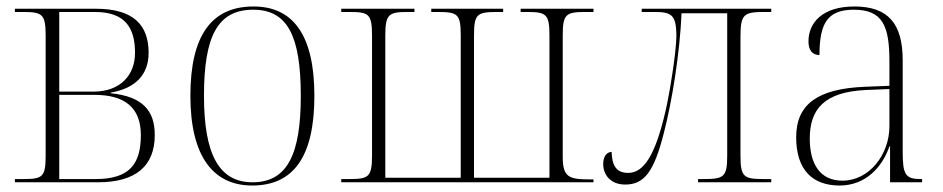

<svg xmlns="http://www.w3.org/2000/svg" viewBox="-20 -563 2913 593"><path d="M26 0H283C400 0 458 -51 458 -146C458 -222 420 -265 322 -275V-277C397 -290 439 -331 439 -400C439 -486 392 -536 276 -536H26V-526H50C111 -526 121 -520 121 -452V-83C121 -15 111 -10 50 -10H26ZM268 -280H163V-526H273C365 -526 397 -479 397 -400C397 -332 353 -280 268 -280ZM275 -10H163V-270H272C366 -270 415 -230 415 -146C415 -56 380 -10 275 -10Z M759 10C885 10 951 -77 951 -267C951 -455 885 -543 763 -543C633 -543 568 -453 568 -267C568 -78 640 10 759 10ZM760 0C656 0 610 -87 610 -267C610 -451 652 -533 762 -533C867 -533 909 -454 909 -267C909 -91 870 0 760 0Z M1034 0H1813V-9H1799C1736 -9 1718 -17 1718 -79V-453C1718 -520 1728 -526 1789 -526H1813V-536H1588V-526H1607C1667 -526 1677 -520 1677 -453V-14H1444V-453C1444 -520 1453 -526 1516 -526H1534V-536H1312V-526H1331C1394 -526 1403 -520 1403 -453V-14H1170V-453C1170 -520 1181 -526 1240 -526H1260V-536H1034V-526H1060C1119 -526 1129 -520 1129 -453V-84C1129 -16 1119 -10 1058 -10H1034Z M1911 7C1970 7 2000 -33 2030 -151C2056 -250 2080 -403 2085 -522H2226V-83C2226 -16 2216 -10 2152 -10H2136V0H2362V-10H2339C2277 -10 2267 -16 2267 -83V-450C2267 -520 2278 -526 2341 -526H2362V-536H1962V-526H1999C2052 -526 2069 -520 2069 -452C2069 -403 2048 -273 2035 -218C2003 -80 1967 -29 1920 -29C1885 -29 1870 -50 1869 -94C1853 -93 1843 -79 1843 -56C1843 -24 1865 7 1911 7Z M2573 10C2654 10 2705 -47 2727 -111H2729V0H2828V-10H2824C2777 -10 2768 -23 2768 -93V-377C2768 -489 2724 -543 2619 -543C2520 -543 2477 -493 2477 -435C2477 -408 2489 -393 2511 -393C2511 -490 2535 -533 2617 -533C2707 -533 2727 -482 2727 -373V-298L2651 -295C2508 -289 2439 -243 2439 -139C2439 -39 2489 10 2573 10ZM2582 -5C2513 -5 2481 -56 2481 -135C2481 -226 2526 -279 2654 -285L2727 -288V-173C2727 -86 2665 -5 2582 -5Z"/></svg>

Font: Noto Serif Display SemiCondensed ExtraLight
Style: Regular
Weight: 200
Width: 4
Designer: Monotype Design Team
Foundry: Monotype Imaging Inc.
Version: Version 2.009